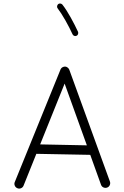

<svg xmlns="http://www.w3.org/2000/svg" viewBox="-20 -1053 712 1104"><path d="M79.1 28.8Q68.8 24.4 64.7 13.7Q60.5 2.9 65.4 -7.3L328.1 -653.8Q333 -664.6 344.5 -668.5Q356 -672.4 366.2 -666.5Q375 -661.1 378.4 -652.3L611.8 -9.8Q615.7 0.5 611.3 11Q606.9 21.5 596.2 25.4Q585.9 29.3 575.4 24.9Q564.9 20.5 561 9.8L499 -162.6L189 -168.5L115.2 15.1Q110.8 25.4 100.1 29.5Q89.4 33.7 79.1 28.8ZM351.6 -572.3 210.9 -222.7 479.5 -217.3ZM314.5 -1029.3Q319.8 -1033.7 327.1 -1032.7Q334.5 -1031.7 338.9 -1026.4Q361.8 -997.1 386.5 -952.6Q411.1 -908.2 428.7 -870.1Q431.2 -863.8 428.7 -856.7Q426.3 -849.6 419.9 -847.2Q413.6 -844.2 406.7 -846.9Q399.9 -849.6 397 -856Q380.4 -892.6 356 -935.8Q331.5 -979 311.5 -1004.9Q307.1 -1010.3 308.3 -1017.6Q309.6 -1024.9 314.5 -1029.3Z"/></svg>

Font: Mikhak-DS2-FD Light
Style: Regular
Weight: 300
Designer: Amin Abedi
Version: Version 3.2